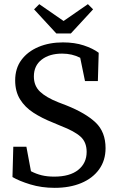

<svg xmlns="http://www.w3.org/2000/svg" viewBox="-20 -889 573 924"><path d="M243 15Q180 15 126 -1.5Q72 -18 40 -37L44 -183H107L129 -65Q154 -52 180.5 -45.5Q207 -39 241 -39Q316 -39 356.5 -71.5Q397 -104 397 -158Q397 -205 367.5 -231.5Q338 -258 273 -283L235 -299Q182 -320 141 -346.5Q100 -373 76.5 -411Q53 -449 53 -502Q53 -560 83 -600.5Q113 -641 165 -663Q217 -685 283 -685Q339 -685 383 -670.5Q427 -656 455 -635L451 -499H389L366 -611Q327 -631 279 -631Q218 -631 180.5 -602Q143 -573 143 -521Q143 -476 172.5 -448Q202 -420 260 -397L299 -382Q392 -345 440 -299.5Q488 -254 488 -176Q488 -117 457 -74Q426 -31 371 -8Q316 15 243 15ZM169 -869 286 -788 403 -869 428 -844 321 -728H251L144 -844Z"/></svg>

Font: Source Serif 4 SmText
Style: Regular
Weight: 400
Designer: Frank Grießhammer
Foundry: Adobe
Version: Version 4.005;hotconv 1.1.0;makeotfexe 2.6.0